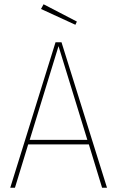

<svg xmlns="http://www.w3.org/2000/svg" viewBox="-20 -879 549 899"><path d="M458 0 396 -203H112L50 0H28L240 -681H268L481 0ZM119 -224H389L254 -663ZM184 -859 340 -778 333 -763 172 -837Z"/></svg>

Font: Fira Sans Condensed Thin
Style: Regular
Weight: 250
Width: 3
Designer: Carrois Corporate & Edenspiekermann AG
Foundry: Carrois Corporate GbR & Edenspiekermann AG
Version: Version 4.203